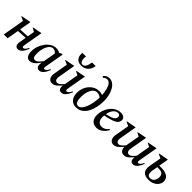

<svg xmlns="http://www.w3.org/2000/svg" viewBox="255 -1977 3227 3227"><g transform="rotate(45 1868.0 -363.5)"><path d="M41 0 109 -388 35 -422V-430L208 -462H211L175 -253L349 -263L370 -388L305 -422V-430L470 -462H474L414 -121Q404 -68 431 -68Q448 -68 466.5 -85.5Q485 -103 503 -142L518 -136Q490 -61 455.5 -25.5Q421 10 382 10Q342 10 327 -19.5Q312 -49 321 -100L341 -219L168 -209L132 0Z M657 10Q617 10 592 -24Q567 -58 567 -126Q567 -191 588.5 -251Q610 -311 646.5 -358.5Q683 -406 730 -434Q777 -462 828 -462Q854 -462 877 -455.5Q900 -449 918 -438L957 -460H980L920 -121Q911 -68 936 -68Q953 -68 971.5 -85.5Q990 -103 1008 -142L1023 -136Q994 -61 960 -25.5Q926 10 887 10Q847 10 831.5 -19.5Q816 -49 825 -100L827 -111H824Q785 -53 744 -21.5Q703 10 657 10ZM660 -169Q660 -115 671.5 -89.5Q683 -64 715 -64Q747 -64 779 -94Q811 -124 836 -161L874 -377Q858 -398 840 -409.5Q822 -421 797 -421Q756 -421 725 -384.5Q694 -348 677 -290.5Q660 -233 660 -169Z M1189 10Q1151 10 1126.5 -19Q1102 -48 1102 -99Q1102 -108 1103 -118Q1104 -128 1106 -138L1150 -388L1076 -422V-430L1249 -462H1253L1200 -155Q1196 -131 1196 -120Q1196 -94 1209 -76Q1222 -58 1250 -58Q1269 -58 1288 -70.5Q1307 -83 1325.5 -101.5Q1344 -120 1358 -137L1402 -388L1337 -422V-430L1502 -462H1506L1446 -121Q1436 -68 1463 -68Q1480 -68 1498.5 -85.5Q1517 -103 1535 -142L1550 -136Q1521 -61 1487 -25.5Q1453 10 1414 10Q1374 10 1358.5 -18.5Q1343 -47 1351 -93H1349Q1316 -56 1291 -33Q1266 -10 1243 0Q1220 10 1189 10ZM1194 -715H1279Q1271 -653 1284.5 -614.5Q1298 -576 1333 -576Q1372 -576 1393.5 -614.5Q1415 -653 1423 -715H1509Q1500 -642 1453 -595Q1406 -548 1329 -548Q1254 -548 1219.5 -595Q1185 -642 1194 -715Z M1761 10Q1711 10 1675.5 -14Q1640 -38 1621 -80Q1602 -122 1602 -175Q1602 -255 1635.5 -320Q1669 -385 1726 -423.5Q1783 -462 1852 -462Q1875 -462 1894 -458Q1913 -454 1929 -447Q1926 -514 1911.5 -570.5Q1897 -627 1870.5 -661.5Q1844 -696 1804 -696Q1787 -696 1767 -687Q1747 -678 1733 -662L1710 -681Q1731 -706 1756 -721.5Q1781 -737 1817 -737Q1865 -737 1903.5 -709.5Q1942 -682 1969 -634Q1996 -586 2010 -525Q2024 -464 2024 -398Q2024 -320 2008 -247Q1992 -174 1960 -116Q1928 -58 1878.5 -24Q1829 10 1761 10ZM1700 -173Q1700 -113 1716 -72Q1732 -31 1771 -31Q1807 -31 1835.5 -61.5Q1864 -92 1884.5 -143.5Q1905 -195 1916.5 -258Q1928 -321 1930 -386Q1895 -421 1840 -421Q1799 -421 1767.5 -389Q1736 -357 1718 -300.5Q1700 -244 1700 -173Z M2255 10Q2177 10 2140.5 -34Q2104 -78 2104 -152Q2104 -210 2123.5 -265.5Q2143 -321 2178.5 -365.5Q2214 -410 2261 -436Q2308 -462 2363 -462Q2414 -462 2439.5 -439Q2465 -416 2465 -384Q2465 -351 2442 -323Q2419 -295 2360.5 -272Q2302 -249 2197 -230Q2195 -211 2195 -192Q2195 -134 2221.5 -99Q2248 -64 2301 -64Q2333 -64 2364 -81Q2395 -98 2429 -136H2431L2442 -127Q2409 -67 2359.5 -28.5Q2310 10 2255 10ZM2334 -425Q2285 -425 2249.5 -381Q2214 -337 2201 -266Q2271 -280 2310 -295.5Q2349 -311 2365.5 -331.5Q2382 -352 2382 -381Q2382 -400 2370 -412.5Q2358 -425 2334 -425Z M2649 10Q2611 10 2586.5 -19Q2562 -48 2562 -99Q2562 -108 2563 -118Q2564 -128 2566 -138L2610 -388L2536 -422V-430L2709 -462H2713L2660 -155Q2656 -131 2656 -120Q2656 -94 2669 -76Q2682 -58 2710 -58Q2728 -58 2746 -70.5Q2764 -83 2781.5 -101Q2799 -119 2814 -136V-138L2858 -388L2794 -422V-430L2957 -462H2961L2908 -155Q2904 -131 2904 -120Q2904 -94 2917 -76Q2930 -58 2958 -58Q2976 -58 2995 -71Q3014 -84 3031.5 -102.5Q3049 -121 3063 -138L3106 -388L3041 -422V-430L3206 -462H3210L3150 -121Q3140 -68 3167 -68Q3184 -68 3202.5 -85.5Q3221 -103 3239 -142L3254 -136Q3225 -61 3191 -25.5Q3157 10 3118 10Q3078 10 3063 -18.5Q3048 -47 3056 -93H3053Q3022 -56 2998 -33.5Q2974 -11 2950.5 -0.5Q2927 10 2897 10Q2859 10 2834.5 -18Q2810 -46 2810 -93H2805Q2774 -56 2749.5 -33.5Q2725 -11 2701.5 -0.5Q2678 10 2649 10Z M3376 -388 3302 -422V-430L3475 -462H3479L3449 -288H3500Q3588 -288 3639 -254Q3690 -220 3690 -155Q3690 -107 3662 -69.5Q3634 -32 3588 -11Q3542 10 3487 10Q3404 10 3362 -34Q3320 -78 3338 -178ZM3427 -161Q3416 -99 3429 -64Q3442 -29 3490 -29Q3534 -29 3561 -64.5Q3588 -100 3588 -154Q3588 -197 3563 -221.5Q3538 -246 3486 -246H3442Z"/></g></svg>

Font: Spectral Medium
Style: Italic
Weight: 500
Italic angle: -10°
Designer: Jean-Baptiste Levee
Foundry: Production Type
Version: Version 2.001